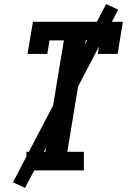

<svg xmlns="http://www.w3.org/2000/svg" viewBox="-20 -843 640 950"><path d="M111 0V-92H205L296 -643H225L214 -576H116L143 -735H588L562 -576H464L475 -643H404L313 -92H395V0ZM104 87 44 59 505 -823 565 -795Z"/></svg>

Font: Iosevka Curly Slab SmBdEx
Style: Italic
Weight: 600
Width: 7
Italic angle: -9°
Monospace: yes
Designer: Belleve Invis
Foundry: Belleve Invis
Version: Version 11.1.0; ttfautohint (v1.8.3)